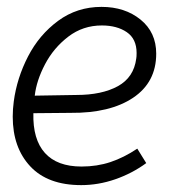

<svg xmlns="http://www.w3.org/2000/svg" viewBox="-20 -528 539 558"><path d="M17 -189Q17 -211 20 -233Q29 -301 61.5 -364Q94 -427 149 -467.5Q204 -508 275 -508Q343 -508 388.5 -471Q434 -434 434 -372Q434 -289 367 -244Q300 -199 185 -200L77 -199Q75 -123 110.5 -83.5Q146 -44 217 -44Q262 -44 301 -57Q340 -70 379 -96L405 -54Q364 -24 315 -7Q266 10 216 10Q119 10 68 -44.5Q17 -99 17 -189ZM376 -358Q377 -363 377 -374Q377 -415 348.5 -434.5Q320 -454 276 -454Q221 -454 178.5 -421.5Q136 -389 111 -341.5Q86 -294 81 -250L202 -252Q276 -252 322.5 -277.5Q369 -303 376 -358Z"/></svg>

Font: Bellota
Style: Italic
Weight: 400
Italic angle: -7.5°
Designer: Kemie Guaida
Foundry: Kemie Guaida
Version: Version 4.001